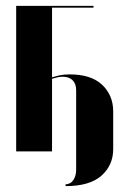

<svg xmlns="http://www.w3.org/2000/svg" viewBox="-20 -515 436 653"><path d="M298 -489V-495H35V0H157V-247Q166 -250 175 -252Q184 -254 193 -254Q215 -254 227 -242Q239 -230 239 -208V63Q239 82 230 96.5Q221 111 203 112V118Q285 118 325 82.5Q365 47 365 -8V-136Q365 -191 327.5 -226.5Q290 -262 217 -262Q197 -262 183.5 -259Q170 -256 158 -252L157 -254V-284V-489Z"/></svg>

Font: Moniqa Black
Style: Regular
Weight: 900
Designer: Rajesh Rajput
Foundry: Rajesh Rajput
Version: Version 1.000